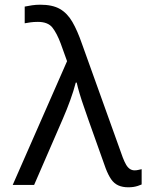

<svg xmlns="http://www.w3.org/2000/svg" viewBox="-20 -786 640 816"><path d="M525 10Q501 10 483 2Q465 -6 452.5 -24Q440 -42 429 -71L356 -276Q348 -300 337.5 -329.5Q327 -359 318.5 -387.5Q310 -416 306 -435H302Q293 -400 278.5 -360Q264 -320 247 -281L125 0H34L265 -526L238 -601Q222 -644 203 -668.5Q184 -693 141 -693Q123 -693 109.5 -691Q96 -689 85 -687V-758Q99 -761 116 -763.5Q133 -766 151 -766Q203 -766 234.5 -748Q266 -730 287.5 -693Q309 -656 329 -598L502 -116Q509 -98 516 -86Q523 -74 532 -68Q541 -62 552 -62Q560 -62 568.5 -64Q577 -66 582 -67V-2Q575 1 566 4Q557 7 547 8.5Q537 10 525 10Z"/></svg>

Font: Noto Sans Mono
Style: Regular
Weight: 400
Designer: Monotype Design Team
Foundry: Monotype Imaging Inc.
Version: Version 2.014